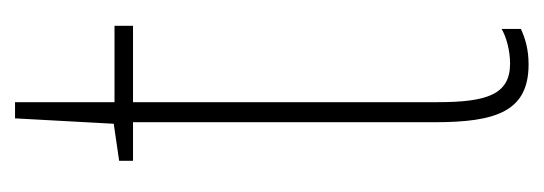

<svg xmlns="http://www.w3.org/2000/svg" viewBox="-248 -448 706 249"><g transform="rotate(-90 104.5 -323.0)"><path d="M147 -14C107 -14 97 -44 97 -108V-503H196V-527H97V-656H76L69 -528L21 -521V-503H71V-112C71 -32 85 10 146 10C165 10 179 6 192 0V-25C182 -19 164 -14 147 -14Z"/></g></svg>

Font: Noto Sans Arabic ExtCond Thin
Style: Regular
Weight: 100
Width: 2
Designer: Monotype Design Team, Nadine Chahine, Nizar Qandah and Khaled Hosny
Foundry: Monotype Imaging Inc.
Version: Version 2.012